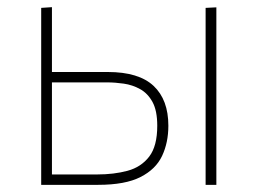

<svg xmlns="http://www.w3.org/2000/svg" viewBox="-20 -516 719 536"><path d="M95 0V-494L125 -496V-315H281Q367.5 -315 408.8 -276.2Q450 -237.5 450 -165Q450 -118 432.5 -80.8Q415 -43.5 372.2 -21.8Q329.5 0 254 0ZM125 -29H251.5Q298 -29 336 -39.2Q374 -49.5 396.5 -78.8Q419 -108 419 -165Q419 -207 405.8 -231.2Q392.5 -255.5 371.2 -267.2Q350 -279 325.5 -282.5Q301 -286 279 -286H125ZM554 0V-494L584 -495.5V0Z"/></svg>

Font: Heraclito Thin
Style: Regular
Weight: 100
Designer: Kostas Bartsokas (font) & Cristiano Sobral (main changes)
Foundry: Kostas Bartsokas (font) & Cristiano Sobral (main changes)
Version: Version 1.00;July 8, 2020;FontCreator 13.0.0.2655 64-bit